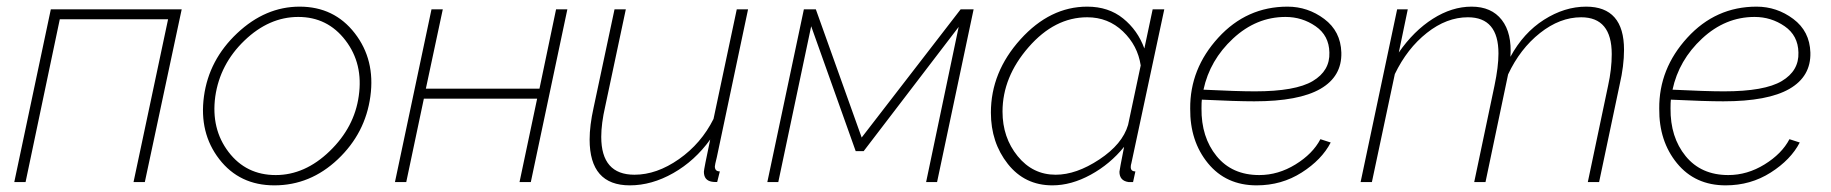

<svg xmlns="http://www.w3.org/2000/svg" viewBox="-20 -548 5513 578"><path d="M23 0 133 -520H527L416 0H382L486 -490H160L57 0Z M806 10Q701 10 640 -69Q579 -148 594 -258Q609 -368 694 -448Q779 -528 882 -528Q986 -528 1048 -448Q1110 -368 1095 -258Q1080 -147 997 -68.5Q914 10 806 10ZM810 -21Q898 -21 972.5 -93Q1047 -165 1060 -259Q1074 -356 1020 -426.5Q966 -497 878 -497Q790 -497 716 -426Q642 -355 628 -257Q615 -160 668 -90.5Q721 -21 810 -21Z M1169 0 1279 -520H1313L1262 -281H1604L1654 -520H1688L1578 0H1544L1597 -251H1256L1203 0Z M1755 -128Q1755 -170 1767 -224L1830 -520H1864L1802 -228Q1790 -176 1790 -136Q1790 -22 1890 -22Q1957 -22 2024 -69Q2091 -116 2128 -190L2198 -520H2232L2138 -75Q2132 -51 2132 -47Q2132 -32 2147 -32L2139 0Q2127 0 2123 -1Q2099 -5 2099 -31Q2099 -38 2118 -128Q2072 -64 2007 -27Q1942 10 1876 10Q1755 10 1755 -128Z M2290 0 2400 -520H2436L2574 -134L2872 -520H2911L2801 0H2768L2866 -467L2580 -93H2556L2422 -469L2323 0Z M2963 -209Q2963 -331 3052 -429.5Q3141 -528 3253 -528Q3317 -528 3361 -492.5Q3405 -457 3425 -402L3450 -520H3485L3386 -57Q3384 -51 3384 -45Q3384 -32 3398 -32L3391 0H3377Q3350 -4 3350 -31Q3350 -35 3364 -106Q3322 -54 3263.5 -22Q3205 10 3148 10Q3065 10 3014 -54.5Q2963 -119 2963 -209ZM3376 -172 3414 -351Q3405 -411 3360.5 -453.5Q3316 -496 3253 -496Q3155 -496 3076.5 -406Q2998 -316 2998 -212Q2998 -134 3043.5 -78Q3089 -22 3158 -22Q3220 -22 3289.5 -68Q3359 -114 3376 -172Z M3771 -21Q3828 -21 3880 -53Q3932 -85 3955 -129L3986 -119Q3959 -67 3898.5 -28.5Q3838 10 3763 10Q3671 10 3616.5 -56.5Q3562 -123 3563 -221Q3562 -341 3647.5 -434.5Q3733 -528 3856 -528Q3917 -528 3966.5 -491Q4016 -454 4018 -390Q4020 -318 3955 -280.5Q3890 -243 3756 -243Q3701 -243 3598 -248Q3597 -240 3597 -222Q3596 -135 3642.5 -78Q3689 -21 3771 -21ZM3850 -497Q3762 -497 3692 -432Q3622 -367 3603 -278Q3705 -273 3758 -273Q3880 -273 3932 -304Q3984 -335 3982 -390Q3981 -441 3940.5 -469Q3900 -497 3850 -497Z M4186 -520H4218L4191 -390Q4236 -455 4293.5 -491.5Q4351 -528 4410 -528Q4470 -528 4501 -488Q4532 -448 4527 -377Q4566 -449 4628 -488.5Q4690 -528 4755 -528Q4869 -528 4869 -398Q4869 -350 4856 -294L4794 0H4760L4821 -290Q4832 -340 4832 -385Q4832 -496 4740 -496Q4676 -496 4616 -448.5Q4556 -401 4520 -324L4452 0H4418L4479 -290Q4491 -347 4491 -387Q4491 -496 4399 -496Q4335 -496 4275.5 -449Q4216 -402 4179 -325L4110 0H4076Z M5183 -21Q5240 -21 5292 -53Q5344 -85 5367 -129L5398 -119Q5371 -67 5310.5 -28.5Q5250 10 5175 10Q5083 10 5028.5 -56.5Q4974 -123 4975 -221Q4974 -341 5059.5 -434.5Q5145 -528 5268 -528Q5329 -528 5378.5 -491Q5428 -454 5430 -390Q5432 -318 5367 -280.5Q5302 -243 5168 -243Q5113 -243 5010 -248Q5009 -240 5009 -222Q5008 -135 5054.5 -78Q5101 -21 5183 -21ZM5262 -497Q5174 -497 5104 -432Q5034 -367 5015 -278Q5117 -273 5170 -273Q5292 -273 5344 -304Q5396 -335 5394 -390Q5393 -441 5352.5 -469Q5312 -497 5262 -497Z"/></svg>

Font: Raleway-v4020 ExtraLight
Style: Italic
Weight: 275
Italic angle: -12°
Designer: Matt McInerney, Pablo Impallari, Rodrigo Fuenzalida
Foundry: Matt McInerney, Pablo Impallari, Rodrigo Fuenzalida
Version: Version 4.020;PS 004.020;hotconv 1.0.88;makeotf.lib2.5.64775